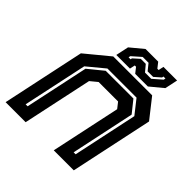

<svg xmlns="http://www.w3.org/2000/svg" viewBox="-184 -818 956 956"><g transform="rotate(45 294.0 -340.0)"><path d="M-2.5 0 90.5 -437 215.5 -540H489.5L570.5 -437L477.5 0H336.5L415 -368L391 -398.5H254L217 -368L138.5 0ZM75.5 -63H89.5L161 -399L239.5 -463H434.5L485 -400L413.5 -63H427.5L500 -404L442.5 -477H237.5L148 -403ZM221 -556 235.5 -624 303 -680H392L414 -652H423L429 -680H525L510.5 -612L443 -556H354L332 -584H323L317 -556ZM272.5 -591H286.5L288 -599L321 -628.5H356L384 -595H428L475 -636L477 -646H463L461.5 -638L428 -608.5H389L362 -642H321L274.5 -601Z"/></g></svg>

Font: Tourney Thin
Style: Bold Italic
Weight: 700
Italic angle: -12°
Version: Version 1.015